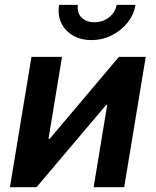

<svg xmlns="http://www.w3.org/2000/svg" viewBox="-20 -784 652 804"><path d="M500 0H372.1L428.7 -343.8H423.8L132.8 0H21.5L111.8 -545.9H239.7L183.1 -202.6H188L478 -545.9H590.3ZM362.8 -616.2Q317.4 -616.2 284.4 -636Q251.5 -655.8 236.1 -689Q220.7 -722.2 227.5 -763.7H306.2Q301.3 -731.9 320.8 -711.4Q340.3 -690.9 375.5 -690.9Q410.2 -690.9 436.5 -711.4Q462.9 -731.9 468.3 -763.7H547.4Q540.5 -722.2 513.9 -689Q487.3 -655.8 447.8 -636Q408.2 -616.2 362.8 -616.2Z"/></svg>

Font: Inter Semi Bold
Style: Italic
Weight: 600
Italic angle: -9.39999°
Designer: Rasmus Andersson
Foundry: rsms
Version: Version 4.000;git-3c8e0fc